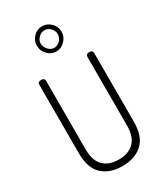

<svg xmlns="http://www.w3.org/2000/svg" viewBox="-248 -1123 1053 1226"><g transform="rotate(-30 278.5 -509.5)"><path d="M278 -1025Q314 -1025 341.5 -997.5Q369 -970 369 -933Q369 -896 341.5 -867.5Q314 -839 278 -839Q241 -839 214 -867Q187 -895 187 -933Q187 -970 213.5 -997.5Q240 -1025 278 -1025ZM340 -933Q340 -956 321.5 -975.5Q303 -995 278 -995Q253 -995 234 -975.5Q215 -956 215 -933Q215 -908 234 -887Q253 -866 278 -866Q303 -866 321.5 -886.5Q340 -907 340 -933ZM431 -204V-710Q431 -731 456 -731Q481 -731 481 -710V-204Q481 -95 425.5 -44.5Q370 6 278 6Q186 6 131 -44.5Q76 -95 76 -204V-710Q76 -731 101 -731Q126 -731 126 -710V-204Q126 -123 165.5 -82.5Q205 -42 278 -42Q351 -42 391 -82.5Q431 -123 431 -204Z"/></g></svg>

Font: Dosis
Style: Light
Weight: 300
Designer: Edgar Tolentino, Pablo Impallari, Igino Marini
Foundry: Edgar Tolentino, Pablo Impallari, Igino Marini
Version: Version 1.007